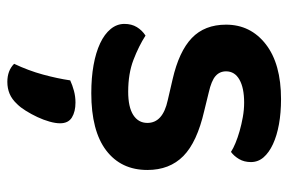

<svg xmlns="http://www.w3.org/2000/svg" viewBox="-148 -380 767 510"><g transform="rotate(90 235.0 -125.5)"><path d="M432 -134Q432 -64 380 -24.5Q328 15 228 15Q187 15 153.5 9Q120 3 95.5 -8.5Q71 -20 57.5 -36.5Q44 -53 44 -73Q44 -92 52.5 -106Q61 -120 75 -129Q103 -111 139.5 -97Q176 -83 224 -83Q265 -83 286 -96.5Q307 -110 307 -134Q307 -175 247 -188L191 -201Q117 -218 81.5 -252Q46 -286 46 -343Q46 -408 98 -448.5Q150 -489 244 -489Q280 -489 310.5 -483.5Q341 -478 363.5 -467.5Q386 -457 398.5 -442.5Q411 -428 411 -409Q411 -391 403 -377.5Q395 -364 384 -356Q375 -362 360.5 -368Q346 -374 328.5 -379Q311 -384 291.5 -387.5Q272 -391 253 -391Q214 -391 192 -378.5Q170 -366 170 -343Q170 -326 182.5 -315Q195 -304 226 -297L275 -285Q358 -266 395 -229.5Q432 -193 432 -134ZM257 212Q244 226 229.5 232Q215 238 198 238Q168 238 150 220Q168 182 178.5 143.5Q189 105 194 71Q207 65 222 61Q237 57 253 57Q277 57 292.5 66.5Q308 76 308 98Q308 110 303.5 126Q299 142 291.5 158Q284 174 275 188.5Q266 203 257 212Z"/></g></svg>

Font: Baloo Thambi 2 SemiBold
Style: Regular
Weight: 600
Designer: Aadarsh Rajan and Ek Type
Foundry: Ek Type
Version: Version 1.640;hotconv 1.0.111;makeotfexe 2.5.65597; ttfautoh